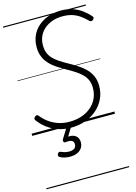

<svg xmlns="http://www.w3.org/2000/svg" viewBox="-204 -1105 1201 1694"><g transform="rotate(-15 396.5 -257.5)"><path d="M352 19Q296 19 249 5Q202 -9 166 -31Q130 -53 104 -78.5Q78 -104 62 -127Q56 -136 58 -143Q60 -150 69 -158Q81 -167 88 -165.5Q95 -164 101 -157Q124 -126 160.5 -98Q197 -70 245 -52.5Q293 -35 352 -35Q411 -35 461 -51.5Q511 -68 548.5 -99.5Q586 -131 606.5 -174.5Q627 -218 627 -272Q627 -311 614 -341.5Q601 -372 576.5 -396.5Q552 -421 517.5 -443.5Q483 -466 439 -490Q409 -507 379.5 -525.5Q350 -544 325 -565Q300 -586 281 -612Q262 -638 251 -671Q240 -704 240 -746Q240 -804 261.5 -851Q283 -898 322.5 -932Q362 -966 415 -984.5Q468 -1003 531 -1003Q589 -1003 635.5 -987Q682 -971 719.5 -943.5Q757 -916 787 -881Q795 -873 793 -865.5Q791 -858 783 -850Q775 -843 766.5 -843Q758 -843 750 -850Q722 -878 691.5 -900.5Q661 -923 622 -936.5Q583 -950 529 -950Q480 -950 438 -935.5Q396 -921 364.5 -894.5Q333 -868 315.5 -831Q298 -794 298 -747Q298 -708 309.5 -678Q321 -648 343.5 -624.5Q366 -601 398 -579.5Q430 -558 472 -535Q514 -512 552 -487.5Q590 -463 620 -433Q650 -403 667.5 -364Q685 -325 685 -273Q685 -210 659.5 -156.5Q634 -103 588.5 -63.5Q543 -24 482.5 -2.5Q422 19 352 19ZM276 264Q253 264 227 258.5Q201 253 182 240Q174 234 174.5 226Q175 218 179 210Q186 201 192 199Q198 197 206 201Q220 207 238.5 212.5Q257 218 280 218Q311 218 328 205.5Q345 193 345 168Q345 143 326.5 134Q308 125 272 130Q263 131 259 128.5Q255 126 252 121Q250 114 250.5 108.5Q251 103 257 94L318 -4H361L293 108L278 94Q317 84 344 91Q371 98 385.5 117Q400 136 400 165Q400 195 384.5 217.5Q369 240 341.5 252Q314 264 276 264ZM0 478H756V488H0ZM0 -20H756V0H0ZM0 -505H756V-500H0ZM0 -998H756V-988H0Z"/></g></svg>

Font: Playwrite AU SA Guides
Style: Regular
Weight: 400
Designer: Veronika Burian, José Scaglione
Foundry: TypeTogether
Version: Version 1.003